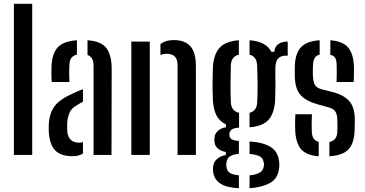

<svg xmlns="http://www.w3.org/2000/svg" viewBox="-20 -820 1932 1016"><path d="M53.5 0V-800H150.5V0Z M253.5 -386Q251 -423 252.5 -468Q255 -534.5 284.5 -568.2Q314 -602 387 -607V-531Q369 -527 358.8 -515Q348.5 -503 347.5 -480Q346.5 -467.5 346.2 -448.2Q346 -429 346.5 -411.5Q347 -394 347.5 -386ZM475 0V-474Q475 -518.5 443 -529V-607Q515.5 -602 543.2 -565.2Q571 -528.5 571 -454L570 0ZM238.5 -117.5Q238 -129.5 237.8 -142Q237.5 -154.5 238.5 -166Q242 -222 269.5 -258.8Q297 -295.5 368 -326.5Q380 -332 392.8 -337.5Q405.5 -343 419 -348V-282Q412 -278.5 404.8 -274.2Q397.5 -270 389 -264.5Q357 -247.5 346.8 -221Q336.5 -194.5 335.5 -165.5Q335.5 -152 335.5 -143.2Q335.5 -134.5 336 -124.5Q338.5 -96.5 354 -80.8Q369.5 -65 397 -65Q409.5 -65 419 -68.5V-7.5Q397.5 6.5 362.5 6.5Q303 6.5 273.2 -23Q243.5 -52.5 238.5 -117.5Z M919.5 0V-479Q918.5 -535.5 861.5 -535.5Q845 -535.5 829 -529V-586.5Q856 -608 899.5 -608Q957.5 -608 987 -575.8Q1016.5 -543.5 1016.5 -471V0ZM675 0V-600H772.5V0Z M1244 176Q1178.5 173 1146 151.2Q1113.5 129.5 1108.5 92.5Q1107.5 86.5 1107 79Q1106.5 71.5 1107.5 64.5Q1109.5 38 1128 21.5Q1146.5 5 1175 0.5V-15.5Q1119 -27 1115 -69Q1114 -77 1114.2 -81.5Q1114.5 -86 1115 -92Q1116.5 -112 1133.2 -127.5Q1150 -143 1175.5 -146.5V-162Q1142 -177.5 1125.8 -208.8Q1109.5 -240 1106.5 -289.5Q1105 -325 1104.8 -351Q1104.5 -377 1105 -403Q1105.5 -429 1106.5 -464.5Q1111 -534.5 1143 -568.2Q1175 -602 1244 -607V-530.5Q1203.5 -522 1201.5 -473.5Q1200 -429.5 1199.8 -375.2Q1199.5 -321 1201.5 -279.5Q1203 -254 1214 -240.8Q1225 -227.5 1245 -223V-144.5Q1217.5 -143 1205.8 -134.2Q1194 -125.5 1194 -110.5V-105.5Q1194 -91.5 1204.8 -84Q1215.5 -76.5 1244 -74V-6Q1215 -3.5 1198 6.8Q1181 17 1178.5 39.5Q1177 45 1177.2 51.5Q1177.5 58 1178.5 63.5Q1181.5 86 1198.2 95.8Q1215 105.5 1244 107.5ZM1300.5 -146.5V-223Q1319 -228 1329.2 -240.8Q1339.5 -253.5 1341 -278.5Q1343.5 -321.5 1343 -374.8Q1342.5 -428 1340.5 -476Q1337.5 -522 1300.5 -530.5V-607Q1387.5 -601 1416 -546H1431.5Q1437 -599.5 1502.5 -600V-525.5H1490.5Q1465.5 -525.5 1451.2 -509.8Q1437 -494 1437 -459V-433Q1437.5 -391 1437.5 -361.2Q1437.5 -331.5 1436 -289.5Q1431.5 -219.5 1400.5 -185.5Q1369.5 -151.5 1300.5 -146.5ZM1300.5 176V108Q1332 105 1351.8 95Q1371.5 85 1375.5 62Q1379 49.5 1374.5 36.5Q1371 14 1351 5.5Q1331 -3 1300.5 -5.5V-71.5Q1374 -66.5 1412.8 -41.8Q1451.5 -17 1457 34.5Q1458 41.5 1458.2 50.2Q1458.5 59 1457 69Q1451.5 125 1408.2 148.5Q1365 172 1300.5 176Z M1723 7V-69Q1764 -76.5 1765 -124.5Q1765.5 -146 1765.5 -155.2Q1765.5 -164.5 1765 -183Q1764.5 -213 1755.5 -228.5Q1746.5 -244 1720.5 -251.5L1660.5 -268Q1597.5 -286 1569.5 -318.2Q1541.5 -350.5 1540 -416.5Q1539.5 -443.5 1540 -464.5Q1541 -534.5 1570.8 -568.2Q1600.5 -602 1671.5 -607V-531Q1638 -523 1636.5 -478Q1636 -470.5 1635.5 -457.5Q1635 -444.5 1635.5 -425.5Q1636.5 -393.5 1644.5 -374.5Q1652.5 -355.5 1682.5 -347.5L1738 -333.5Q1798.5 -318.5 1828 -285.2Q1857.5 -252 1857.5 -187Q1857.5 -171.5 1857.2 -159.5Q1857 -147.5 1856.5 -132Q1855 -63.5 1824.8 -30.5Q1794.5 2.5 1723 7ZM1761 -386Q1762 -408.5 1762 -435.5Q1762 -462.5 1761.5 -478Q1761 -501.5 1753.5 -513.8Q1746 -526 1728 -530V-607Q1793.5 -602 1822 -569Q1850.5 -536 1853 -467Q1853 -459 1853 -443.5Q1853 -428 1852.8 -412Q1852.5 -396 1851.5 -386ZM1542 -134Q1540.5 -179.5 1543 -215.5H1630.5Q1629 -184 1629.2 -162.2Q1629.5 -140.5 1630 -124Q1631 -77.5 1666.5 -69.5V7Q1600 2 1572.2 -31.5Q1544.5 -65 1542 -134Z"/></svg>

Font: Big Shoulders Stencil Text SemiBold
Style: Regular
Weight: 600
Designer: Patric King
Foundry: XO Type Co
Version: Version 1.000